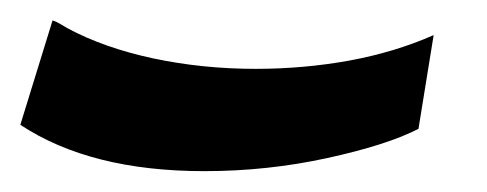

<svg xmlns="http://www.w3.org/2000/svg" viewBox="-28 -409 472 186"><path d="M169.9 -243.2Q59.6 -243.2 -8.3 -288.1L22.9 -389.2Q26.4 -388.2 30.5 -385.7Q34.7 -383.3 37.1 -381.8Q72.3 -362.8 120.1 -352.5Q168 -342.3 219.7 -342.3Q266.1 -342.3 310.3 -350.3Q354.5 -358.4 392.1 -375L377.4 -284.2Q347.2 -268.6 289.1 -255.9Q231 -243.2 169.9 -243.2Z"/></svg>

Font: Mardoto Medium
Style: Italic
Weight: 500
Italic angle: -12°
Designer: Christian Robertson, Vahan Hovhannisyan
Foundry: Google
Version: Version 1.000